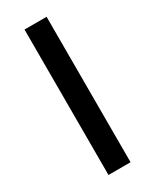

<svg xmlns="http://www.w3.org/2000/svg" viewBox="-185 -755 650 806"><g transform="rotate(-30 140.5 -352.5)"><path d="M87 0V-705H194V0Z"/></g></svg>

Font: Nunito Sans 7pt SemiCondensed SemiBold
Style: Regular
Weight: 600
Width: 4
Designer: Vernon Adams
Foundry: Vernon Adams
Version: Version 3.101;gftools[0.9.27]